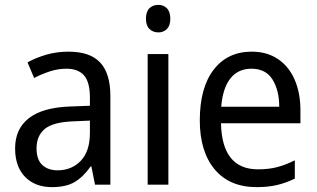

<svg xmlns="http://www.w3.org/2000/svg" viewBox="-20 -758 1299 788"><path d="M261 -546Q350 -546 391.5 -501Q433 -456 433 -364V0H370L355 -75H352Q322 -32 286.5 -11Q251 10 193 10Q124 10 83 -32Q42 -74 42 -149Q42 -229 98.5 -273Q155 -317 269 -321L349 -324V-357Q349 -422 324.5 -449Q300 -476 253 -476Q218 -476 184.5 -465Q151 -454 120 -438L93 -502Q127 -521 170 -533.5Q213 -546 261 -546ZM281 -260Q198 -257 164 -229Q130 -201 130 -149Q130 -103 153.5 -81Q177 -59 216 -59Q274 -59 311.5 -98Q349 -137 349 -213V-263Z M630 -738Q651 -738 665 -724Q679 -710 679 -681Q679 -653 665 -639Q651 -625 630 -625Q608 -625 593.5 -639Q579 -653 579 -681Q579 -710 593 -724Q607 -738 630 -738ZM671 -536V0H586V-536Z M1013 -546Q1076 -546 1121 -515.5Q1166 -485 1189.5 -430.5Q1213 -376 1213 -306V-252H887Q891 -63 1039 -63Q1082 -63 1117 -72Q1152 -81 1190 -100V-25Q1153 -7 1116.5 1.5Q1080 10 1033 10Q922 10 861 -63Q800 -136 800 -264Q800 -398 857 -472Q914 -546 1013 -546ZM1012 -476Q957 -476 925.5 -436Q894 -396 888 -320H1126Q1126 -387 1098.5 -431.5Q1071 -476 1012 -476Z"/></svg>

Font: Noto Sans Gujarati SemiCondensed
Style: Regular
Weight: 400
Width: 4
Designer: Jelle Bosma - Monotype Design Team, Universal Thirst
Foundry: Monotype Imaging Inc.
Version: Version 2.106; ttfautohint (v1.8.4.7-5d5b)